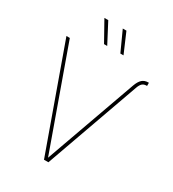

<svg xmlns="http://www.w3.org/2000/svg" viewBox="-221 -1060 1063 1180"><g transform="rotate(30 311.0 -470.0)"><path d="M526.4 -668.5Q538.6 -702.1 555.4 -717Q572.3 -731.9 598.1 -731.9H602.1V-709.5H598.1Q580.1 -709.5 568.8 -699.5Q557.6 -689.5 549.3 -666.5L311.5 0H280.3L19.5 -727.5H43.5L296.4 -21H294.9ZM360.4 -799.8 296.4 -940.4H322.3L382.8 -799.8ZM244.6 -799.8 166 -940.4H193.4L267.1 -799.8Z"/></g></svg>

Font: Inter 24pt Thin
Style: Regular
Weight: 250
Designer: Rasmus Andersson
Foundry: rsms
Version: Version 4.001;git-66647c0bb